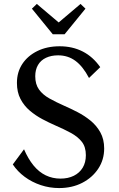

<svg xmlns="http://www.w3.org/2000/svg" viewBox="-20 -945 604 975"><path d="M280 10Q232 10 187 -5Q142 -20 105.5 -47Q69 -74 45 -110L102 -187Q123 -138 150.5 -104.5Q178 -71 212.5 -54.5Q247 -38 287 -38Q326 -38 355 -52.5Q384 -67 400 -93.5Q416 -120 416 -157Q416 -199 395.5 -225Q375 -251 340 -270Q305 -289 261 -308Q229 -322 195 -340Q161 -358 131.5 -383Q102 -408 84 -442.5Q66 -477 66 -524Q66 -579 93.5 -620.5Q121 -662 170 -686Q219 -710 283 -710Q348 -710 400 -683.5Q452 -657 489 -604L432 -549Q401 -608 363 -636Q325 -664 275 -664Q240 -664 213.5 -651.5Q187 -639 173 -615Q159 -591 159 -558Q159 -517 178 -490.5Q197 -464 231 -445Q265 -426 308 -407Q338 -394 373 -376Q408 -358 439 -333Q470 -308 489.5 -273Q509 -238 509 -191Q509 -134 479 -88.5Q449 -43 397.5 -16.5Q346 10 280 10ZM248 -771 142 -901 167 -925 278 -831 389 -925 414 -901 308 -771Z"/></svg>

Font: Sutasoma
Style: Regular
Weight: 400
Designer: Izhar Fathurrohim, Akbar Rohmanto, Arusyal Khofiqoini
Foundry: Kiwari Kolektiv
Version: Version 1.102